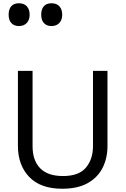

<svg xmlns="http://www.w3.org/2000/svg" viewBox="-20 -1149 771 1179"><path d="M640 -252Q640 -178 610 -118.5Q580 -59 518.5 -24.5Q457 10 362 10Q229 10 159.5 -62.5Q90 -135 90 -254V-714H180V-251Q180 -164 226.5 -116Q273 -68 367 -68Q464 -68 507.5 -119.5Q551 -171 551 -252V-714H640ZM296 -989Q267 -989 250 -1007Q233 -1025 233 -1059Q233 -1092 249 -1110.5Q265 -1129 296 -1129Q328 -1129 345 -1110Q362 -1091 362 -1059Q362 -1026 344 -1007.5Q326 -989 296 -989ZM96 -989Q67 -989 50 -1007Q33 -1025 33 -1059Q33 -1092 49 -1110.5Q65 -1129 96 -1129Q128 -1129 145 -1110Q162 -1091 162 -1059Q162 -1026 144 -1007.5Q126 -989 96 -989Z"/></svg>

Font: Noto Sans Tifinagh Air
Style: Regular
Weight: 400
Designer: JamraPatel
Foundry: JamraPatel LLC
Version: Version 2.006; ttfautohint (v1.8.4.7-5d5b)